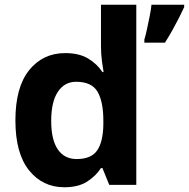

<svg xmlns="http://www.w3.org/2000/svg" viewBox="-20 -780 797 810"><path d="M251 10Q160 10 102.5 -61.5Q45 -133 45 -272Q45 -412 103 -484Q161 -556 255 -556Q314 -556 352 -533Q390 -510 412 -476H417Q414 -492 410 -522.5Q406 -553 406 -585V-760H555V0H441L412 -71H406Q384 -37 347 -13.5Q310 10 251 10ZM303 -109Q365 -109 390 -145.5Q415 -182 416 -255V-271Q416 -351 391.5 -393Q367 -435 301 -435Q252 -435 224 -392.5Q196 -350 196 -270Q196 -190 224 -149.5Q252 -109 303 -109ZM757 -750Q747 -728 734.5 -703.5Q722 -679 707.5 -653Q693 -627 676 -600H589V-613Q595 -633 600.5 -659Q606 -685 611.5 -712Q617 -739 619 -760H757Z"/></svg>

Font: Noto Sans Adlam Unjoined
Style: Regular
Weight: 400
Designer: Mark Jamra, Neil Patel
Foundry: JamraPatel LLC
Version: Version 3.001